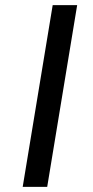

<svg xmlns="http://www.w3.org/2000/svg" viewBox="-20 -726 362 746"><path d="M279.8 -706 163.4 0H68.2L184.7 -706Z"/></svg>

Font: Karasuma Gothic
Style: Italic
Weight: 900
Italic angle: -9.39999°
Designer: Rasmus Andersson / Ryoko Nishizuka
Foundry: Genbu
Version: Version 1.00